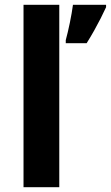

<svg xmlns="http://www.w3.org/2000/svg" viewBox="-20 -780 462 800"><path d="M227 0H78V-760H227ZM422 -750Q412 -728 399.5 -703.5Q387 -679 372.5 -653Q358 -627 341 -600H254V-613Q258 -628 262.5 -646.5Q267 -665 271 -685Q275 -705 278.5 -724.5Q282 -744 284 -760H422Z"/></svg>

Font: Noto Sans Kannada
Style: Regular
Weight: 400
Designer: Jelle Bosma - Monotype Design Team
Foundry: Monotype Imaging Inc.
Version: Version 2.003